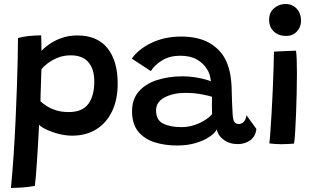

<svg xmlns="http://www.w3.org/2000/svg" viewBox="-20 -715 1592 956"><path d="M34.5 221Q42 143.5 47.8 57Q53.5 -29.5 57.5 -116.2Q61.5 -203 64.2 -281.8Q67 -360.5 68.2 -423.5Q69.5 -486.5 69.5 -525.5Q93 -532.5 124.5 -535.8Q156 -539 185 -539Q185.5 -525 186 -502.5Q186.5 -480 186.5 -462Q198 -475 222.8 -493Q247.5 -511 283.8 -524.8Q320 -538.5 365.5 -538.5Q464.5 -538.5 515.2 -475Q566 -411.5 566 -299Q566 -219.5 538.2 -161.2Q510.5 -103 459.5 -71.2Q408.5 -39.5 339 -39.5Q307.5 -39.5 273 -48.2Q238.5 -57 211.5 -69.8Q184.5 -82.5 174.5 -94Q174 -82.5 172.5 -54Q171 -25.5 168.8 12Q166.5 49.5 164 88.2Q161.5 127 158.8 159.8Q156 192.5 153.5 210.5Q123 216.5 87.8 218.8Q52.5 221 34.5 221ZM322 -157Q389.5 -157 419.5 -197.2Q449.5 -237.5 449.5 -309.5Q449.5 -371.5 420 -405.5Q390.5 -439.5 332 -439.5Q296 -439.5 266 -427Q236 -414.5 215.5 -398.2Q195 -382 186.5 -370.5Q186 -362.5 185.2 -341.8Q184.5 -321 183.8 -295.2Q183 -269.5 182.2 -246.2Q181.5 -223 181.5 -210.5Q191 -201.5 209.8 -188.8Q228.5 -176 256.8 -166.5Q285 -157 322 -157Z M862 9.5Q799.5 9.5 748.5 -7Q697.5 -23.5 667.5 -61Q637.5 -98.5 637.5 -160.5Q637.5 -221.5 671.5 -260Q705.5 -298.5 763 -316.8Q820.5 -335 890 -335Q920.5 -335 949.5 -330.5Q978.5 -326 1000.2 -320Q1022 -314 1030 -310Q1028.5 -325.5 1024 -341.8Q1019.5 -358 1011 -370Q993.5 -399.5 960.8 -418.5Q928 -437.5 877.5 -437.5Q825 -437.5 787.5 -414.5Q750 -391.5 731 -361L636.5 -423Q669.5 -471 735 -502Q800.5 -533 881 -533Q966.5 -533 1021.5 -501.8Q1076.5 -470.5 1102.5 -418.5Q1115.5 -392.5 1123 -361.5Q1130.5 -330.5 1133 -286.5Q1134 -242.5 1135.2 -209.8Q1136.5 -177 1138 -152Q1139.5 -117.5 1147.2 -107.5Q1155 -97.5 1168.5 -97.5Q1183.5 -97.5 1194.2 -109Q1205 -120.5 1207 -141.5L1256.5 -73Q1253 -37 1226.8 -17.2Q1200.5 2.5 1163.5 2.5Q1121.5 2.5 1092.5 -20Q1063.5 -42.5 1060 -71Q1050.5 -52.5 1023 -33.8Q995.5 -15 954.2 -2.8Q913 9.5 862 9.5ZM885 -82Q929 -82 971.2 -101.2Q1013.5 -120.5 1036 -146.5Q1034 -199 1036 -233Q1022.5 -238 985 -245.2Q947.5 -252.5 902 -252.5Q842.5 -252.5 799.8 -230Q757 -207.5 757 -166Q757 -117 792.5 -99.5Q828 -82 885 -82Z M1405 -536Q1367 -536 1343.5 -558.2Q1320 -580.5 1320 -616Q1320 -653.5 1344.8 -674.2Q1369.5 -695 1401.5 -695Q1436 -695 1457.5 -671.5Q1479 -648 1479 -612.5Q1479 -580.5 1458.2 -558.2Q1437.5 -536 1405 -536ZM1444 0Q1436 0.5 1418 1.8Q1400 3 1381 3Q1349 3 1321 -1Q1323 -14 1326 -54.5Q1329 -95 1332.2 -150.5Q1335.5 -206 1338 -265.2Q1340.5 -324.5 1342.2 -375.8Q1344 -427 1344 -458Q1353.5 -458.5 1375.2 -459.5Q1397 -460.5 1419.8 -461.5Q1442.5 -462.5 1454 -462.5Q1458.5 -429.5 1458.5 -351Q1458.5 -304.5 1457.2 -250.8Q1456 -197 1454 -145.8Q1452 -94.5 1449.5 -55.5Q1447 -16.5 1444 0Z"/></svg>

Font: Grandstander Medium
Style: Regular
Weight: 500
Designer: Tyler Finck
Foundry: Etcetera Type Co
Version: Version 1.200; ttfautohint (v1.8.3)